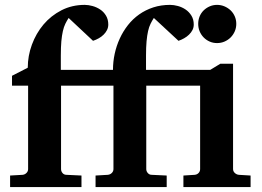

<svg xmlns="http://www.w3.org/2000/svg" viewBox="-20 -760 1066 780"><path d="M725.1 0V-46.9L771 -49.8Q780.8 -50.8 786.9 -57.4Q793 -64 793 -73.2V-412.1H574.2V-73.2Q574.2 -64 580.6 -56.9Q586.9 -49.8 596.2 -49.8L657.2 -46.9V0H368.2V-46.9L418 -49.8Q427.7 -50.8 434.3 -57.4Q440.9 -64 440.9 -73.2V-412.1H228V-73.2Q228 -64 234.1 -56.9Q240.2 -49.8 250 -49.8L311 -46.9V0H21V-46.9L71.8 -49.8Q81.1 -50.8 87.6 -57.4Q94.2 -64 94.2 -73.2V-412.1H28.8V-452.1L92.8 -484.9Q92.8 -532.7 109.6 -578.6Q126.5 -624.5 156.7 -660.4Q187 -696.3 229.7 -718.3Q272.5 -740.2 324.2 -740.2Q338.9 -740.2 355.7 -735.6Q372.6 -731 387 -721.4Q401.4 -711.9 410.6 -696.5Q419.9 -681.2 419.9 -660.2Q419.9 -648.4 414.8 -638.2Q409.7 -627.9 401.1 -619.4Q392.6 -610.8 381.3 -604.5Q370.1 -598.1 357.9 -594.2L258.8 -687Q251.5 -675.8 245.4 -663.3Q239.3 -650.9 235.4 -633.5Q231.4 -616.2 229.2 -592.3Q227.1 -568.4 227.1 -534.2V-476.1H439Q439 -509.3 446 -541.7Q453.1 -574.2 466.6 -603.5Q480 -632.8 499.8 -658Q519.5 -683.1 545.4 -701.4Q571.3 -719.7 602.8 -730Q634.3 -740.2 670.9 -740.2Q686 -740.2 702.9 -735.6Q719.7 -731 733.9 -721.4Q748 -711.9 757.6 -696.5Q767.1 -681.2 767.1 -660.2Q767.1 -648.4 762 -638.2Q756.8 -627.9 748 -619.4Q739.3 -610.8 728 -604.5Q716.8 -598.1 705.1 -594.2L605 -687Q597.7 -675.8 591.6 -663.3Q585.4 -650.9 581.5 -633.5Q577.6 -616.2 575.4 -592.3Q573.2 -568.4 573.2 -534.2V-476.1H834L875 -501H926.8V-73.2Q926.8 -64 933.8 -57.4Q940.9 -50.8 950.2 -49.8L998 -46.9V0ZM939.9 -663.1Q939.9 -647 933.8 -632.8Q927.7 -618.7 917 -607.9Q906.2 -597.2 892.1 -591.1Q877.9 -585 861.8 -585Q845.7 -585 831.8 -591.1Q817.9 -597.2 807.4 -607.9Q796.9 -618.7 791 -632.8Q785.2 -647 785.2 -663.1Q785.2 -679.2 791 -693.4Q796.9 -707.5 807.4 -717.8Q817.9 -728 831.8 -734.1Q845.7 -740.2 861.8 -740.2Q877.9 -740.2 892.1 -734.1Q906.2 -728 917 -717.8Q927.7 -707.5 933.8 -693.4Q939.9 -679.2 939.9 -663.1Z"/></svg>

Font: Charis SIL
Style: Bold
Weight: 700
Foundry: SIL International
Version: Version 4.112